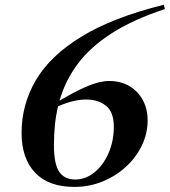

<svg xmlns="http://www.w3.org/2000/svg" viewBox="-20 -760 700 792"><path d="M656 -740.5 660 -722.5Q529.5 -679.5 441.5 -623.2Q353.5 -567 301.2 -497.2Q249 -427.5 225.5 -344.5Q285.5 -380 324 -397.2Q362.5 -414.5 387 -420.2Q411.5 -426 429.5 -426Q479 -426 514.8 -404.2Q550.5 -382.5 569.8 -346Q589 -309.5 589 -264Q589 -209.5 565.2 -160Q541.5 -110.5 499.5 -72Q457.5 -33.5 402.8 -11.2Q348 11 286.5 11Q180 11 124.5 -48Q69 -107 69 -212Q69 -328.5 127.8 -429Q186.5 -529.5 315.8 -608.8Q445 -688 656 -740.5ZM202.5 -162Q202.5 -82.5 224.5 -51Q246.5 -19.5 290 -19.5Q333 -19.5 369.2 -48.8Q405.5 -78 427.5 -127.8Q449.5 -177.5 449.5 -237.5Q449.5 -297.5 417.5 -323.5Q385.5 -349.5 334.5 -349.5Q284.5 -349.5 219.5 -321.5Q210.5 -284 206.5 -244.2Q202.5 -204.5 202.5 -162Z"/></svg>

Font: Newsreader Display SemiBold
Style: Italic
Weight: 600
Italic angle: -17°
Designer: Hugues Gentile
Foundry: Production Type
Version: Version 1.001